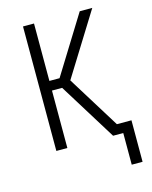

<svg xmlns="http://www.w3.org/2000/svg" viewBox="-134 -821 867 1095"><g transform="rotate(-15 300.0 -274.0)"><path d="M505 187V0H445L235 -339H175V0H110V-735H175V-396H235L445 -735H519L291 -368L483 -58H569V187Z"/></g></svg>

Font: Iosevka Aile Light
Style: Regular
Weight: 300
Designer: Belleve Invis
Foundry: Belleve Invis
Version: Version 27.3.5; ttfautohint (v1.8.4)